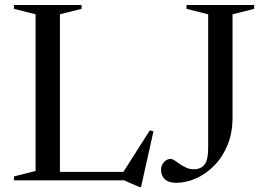

<svg xmlns="http://www.w3.org/2000/svg" viewBox="-20 -725 1064 772"><path d="M547 27.5H541.5L478.5 0H153.5V-34H543.5L468 -21L582.5 -201L597 -197ZM221 -667.5V0H36V-15.5L123 -37.5V-667.5L36 -689.5V-705H308V-689.5ZM915 -253Q915 -190.5 894.8 -141.5Q874.5 -92.5 841 -58.8Q807.5 -25 767.8 -7.5Q728 10 689 10Q669 10 655.2 3.8Q641.5 -2.5 634.5 -14.5Q627.5 -26.5 627.5 -42.5Q627.5 -60 639 -73Q650.5 -86 666 -86Q673 -86 682.2 -79.8Q691.5 -73.5 703.2 -65.2Q715 -57 729 -50.8Q743 -44.5 759 -44.5Q787.5 -44.5 802.2 -63Q817 -81.5 817 -129V-667.5L730 -689.5V-705H1002V-689.5L915 -667.5Z"/></svg>

Font: Newsreader 60pt
Style: Regular
Weight: 400
Designer: Hugues Gentile
Foundry: Production Type
Version: Version 1.003